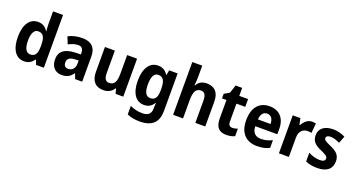

<svg xmlns="http://www.w3.org/2000/svg" viewBox="-55 -1560 4812 2599"><g transform="rotate(20 2351.0 -260.0)"><path d="M232 10C302 10 343 -21 373 -67H379L405 0H517V-760H373V-580C373 -550 376 -507 380 -476H375C345 -525 301 -557 234 -557C118 -557 43 -457 43 -273C43 -90 117 10 232 10ZM281 -106C222 -106 189 -161 189 -272C189 -380 221 -438 279 -438C354 -438 379 -383 379 -277V-256C379 -154 351 -106 281 -106Z M875 -556C795 -556 726 -539 671 -509L712 -408C761 -432 808 -448 850 -448C899 -448 926 -423 926 -360V-341L843 -338C696 -332 620 -275 620 -161C620 -55 679 10 773 10C854 10 895 -16 937 -74H940L967 0H1069V-363C1069 -491 1000 -556 875 -556ZM876 -251 926 -253V-206C926 -138 884 -98 829 -98C790 -98 765 -120 765 -167C765 -219 795 -248 876 -251Z M1661 -547H1518V-282C1518 -171 1496 -109 1415 -109C1363 -109 1341 -149 1341 -228V-547H1198V-190C1198 -56 1264 10 1373 10C1437 10 1493 -15 1524 -70H1532L1550 0H1661Z M1962 -557C1845 -557 1771 -453 1771 -271C1771 -91 1844 10 1960 10C2028 10 2071 -20 2101 -71H2106C2104 -49 2102 -18 2102 1V13C2102 87 2058 123 1981 123C1912 123 1858 110 1800 82V205C1853 230 1910 240 1985 240C2164 240 2245 153 2245 -7V-547H2123L2110 -477H2105C2072 -529 2028 -557 1962 -557ZM2007 -440C2080 -440 2108 -388 2108 -276V-252C2108 -152 2079 -106 2010 -106C1948 -106 1917 -158 1917 -269C1917 -381 1948 -440 2007 -440Z M2522 -601V-760H2379V0H2522V-259C2522 -376 2546 -438 2624 -438C2675 -438 2699 -399 2699 -320V0H2842V-358C2842 -493 2774 -556 2665 -556C2602 -556 2552 -531 2522 -476H2514C2519 -506 2522 -549 2522 -601Z M3190 -108C3153 -108 3133 -130 3133 -176V-435H3260V-547H3133V-662H3039L3000 -545L2925 -501V-435H2989V-169C2989 -36 3050 10 3147 10C3197 10 3235 0 3267 -15V-123C3242 -114 3216 -108 3190 -108Z M3570 -556C3424 -556 3333 -458 3333 -270C3333 -86 3430 10 3588 10C3664 10 3716 -2 3766 -28V-140C3712 -112 3665 -100 3604 -100C3522 -100 3479 -148 3477 -235H3795V-308C3795 -465 3711 -556 3570 -556ZM3573 -451C3631 -451 3660 -403 3661 -334H3479C3484 -413 3519 -451 3573 -451Z M4181 -557C4119 -557 4068 -510 4040 -455H4033L4013 -547H3903V0H4047V-278C4046 -374 4104 -416 4165 -416C4190 -416 4208 -414 4222 -410L4236 -550C4220 -554 4199 -557 4181 -557Z M4666 -161C4666 -250 4617 -291 4530 -330C4444 -369 4423 -380 4423 -409C4423 -435 4446 -450 4487 -450C4526 -450 4575 -434 4619 -412L4659 -514C4603 -542 4549 -557 4486 -557C4365 -557 4286 -501 4286 -402C4286 -316 4333 -273 4419 -235C4507 -197 4528 -181 4528 -151C4528 -120 4504 -103 4451 -103C4402 -103 4338 -120 4287 -147V-22C4338 1 4390 10 4458 10C4596 10 4666 -54 4666 -161Z"/></g></svg>

Font: Noto Sans Thai Looped SemiCondensed
Style: Bold
Weight: 700
Width: 4
Designer: Sasikarn Vongin, Ben Mitchell
Foundry: The Fontpad Ltd
Version: Version 1.001